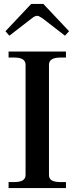

<svg xmlns="http://www.w3.org/2000/svg" viewBox="-20 -964 383 984"><path d="M8 -804 140 -944H202L334 -804L313 -781L198 -870Q179 -883 171 -883Q159 -883 143 -870L28 -781ZM24 -31H54Q111 -31 111 -67V-632Q111 -669 54 -669H24V-700H318V-669H289Q231 -669 231 -632V-67Q231 -48 245.5 -39.5Q260 -31 289 -31H318V0H24Z"/></svg>

Font: Taviraj Medium
Style: Regular
Weight: 500
Designer: Katatrad Team
Foundry: CadsonDemak
Version: Version 1.030